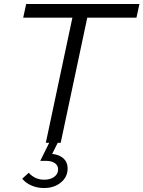

<svg xmlns="http://www.w3.org/2000/svg" viewBox="-20 -720 723 968"><path d="M97 -631 112 -700H683L668 -631H420L286 0H271L243 56Q280 60 300.5 79Q321 98 321 129Q321 172 287 200Q253 228 202 228Q168 228 139 215.5Q110 203 92 181L125 151Q141 169 160.5 177.5Q180 186 203 186Q234 186 253.5 171.5Q273 157 273 134Q273 114 256.5 102.5Q240 91 212 91H183L228 0H211L345 -631Z"/></svg>

Font: Red Hat Display
Style: Italic
Weight: 400
Italic angle: -12°
Designer: Pentagram / MCKL
Foundry: Pentagram / MCKL
Version: Version 1.003; Red Hat Display Italic